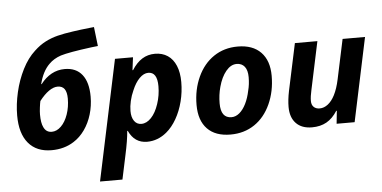

<svg xmlns="http://www.w3.org/2000/svg" viewBox="-61 -887 2484 1249"><g transform="rotate(-5 1181.0 -262.0)"><path d="M43.9 -233.9Q43.9 -307.6 62 -386Q80.1 -464.4 114.7 -533Q149.4 -601.6 197.3 -645Q232.9 -678.7 271.5 -698.5Q310.1 -718.3 352.1 -728.8Q394 -739.3 453.1 -747.6Q501 -754.9 567.4 -761.7Q576.7 -762.2 591.8 -764.2L606.4 -639.2L562.5 -634.3Q415 -615.2 361.3 -598.6Q314 -582.5 283.7 -551.8Q237.8 -507.3 217.3 -424.3H220.7Q252 -465.3 291.7 -487.1Q331.5 -508.8 377.9 -508.8Q452.1 -508.8 491.5 -459Q530.8 -409.2 530.8 -316.4Q530.8 -255.4 514.2 -200Q497.6 -144.5 466.6 -100.6Q435.5 -56.6 393.6 -30.3Q331.1 9.8 248 9.8Q149.9 9.8 96.9 -53.5Q43.9 -116.7 43.9 -233.9ZM365.2 -212.9Q381.8 -260.7 381.8 -315.9Q381.8 -357.4 367.2 -378.2Q352.5 -398.9 322.3 -398.9Q295.4 -398.9 264.9 -377.7Q234.4 -356.4 202.6 -315.4Q199.2 -300.8 195.8 -273.9Q192.4 -247.1 192.4 -228Q192.4 -172.9 206.5 -144.5Q222.7 -109.4 259.3 -109.4Q292 -109.4 320.3 -137.2Q348.6 -165 365.2 -212.9Z M710 -546.4H827.6L816.9 -462.9H820.8Q850.6 -510.3 887.7 -533.4Q924.8 -556.6 971.2 -556.6Q1019.5 -556.6 1054.4 -533.2Q1089.4 -509.8 1107.9 -465.3Q1126.5 -420.9 1126.5 -358.4Q1126.5 -293.9 1110.8 -232.4Q1095.2 -170.9 1066.4 -120.6Q1037.6 -70.3 999.5 -38.6Q941.4 9.3 871.6 9.3Q789.6 9.3 752 -72.3H748.5Q743.7 -10.7 723.6 81.5L689.9 240.2H543.5ZM957.5 -229.5Q976.1 -284.7 976.1 -344.7Q976.1 -437 917.5 -437Q887.7 -437 859.9 -408.9Q832 -380.9 811.5 -331.5Q796.9 -299.8 788.8 -264.6Q780.8 -229.5 780.8 -199.2Q780.8 -158.2 797.9 -134Q814.9 -109.9 844.7 -109.9Q878.9 -109.9 908.9 -141.6Q939 -173.3 957.5 -229.5Z M1212.4 -201.2Q1212.4 -301.3 1250.2 -383.5Q1288.1 -465.8 1355.5 -511.2Q1422.9 -556.6 1511.7 -556.6Q1609.4 -556.6 1662.6 -502Q1715.8 -447.3 1715.8 -347.7Q1715.8 -246.6 1678 -163.6Q1640.1 -80.6 1573.2 -35.6Q1505.9 9.8 1416.5 9.8Q1317.9 9.8 1265.1 -44.9Q1212.4 -99.6 1212.4 -201.2ZM1555.2 -264.6Q1565.9 -304.7 1565.9 -352.1Q1565.9 -397 1547.4 -420.7Q1528.8 -444.3 1495.1 -444.3Q1457 -444.3 1425.5 -406.2Q1394 -368.2 1377 -305.2Q1362.8 -253.9 1362.8 -197.8Q1362.8 -102.1 1432.6 -102.1Q1460 -102.1 1484.4 -122.6Q1508.8 -143.1 1527.1 -179.9Q1545.4 -216.8 1555.2 -264.6Z M1807.6 -136.2Q1807.6 -181.6 1819.3 -239.3L1884.8 -546.4H2031.7L1965.3 -233.4Q1955.6 -191.4 1955.6 -162.1Q1955.6 -136.7 1970 -122.8Q1984.4 -108.9 2008.8 -108.9Q2037.1 -108.9 2062.7 -128.9Q2088.4 -148.9 2107.4 -186Q2128.4 -227.1 2141.1 -287.1L2196.3 -546.4H2342.8L2227.1 0H2109.4L2118.2 -84H2114.3Q2084 -36.1 2043.7 -13.4Q2003.4 9.3 1948.7 9.3Q1881.3 9.3 1844.5 -29.1Q1807.6 -67.4 1807.6 -136.2Z"/></g></svg>

Font: Viking Open Sans
Style: Bold Italic
Weight: 700
Italic angle: -12°
Foundry: Ascender Corporation
Version: Version 2.000